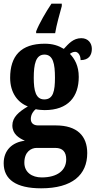

<svg xmlns="http://www.w3.org/2000/svg" viewBox="-27 -786 518 1041"><path d="M169 -616V-606H272C279 -650 297 -713 308 -753V-766H252C223 -723 185 -658 169 -616ZM196 235C365 235 446 162 446 44C446 -49 391 -106 276 -106H180C158 -106 140 -116 140 -141C140 -165 155 -186 167 -194C177 -191 203 -189 215 -189C343 -189 400 -262 400 -369C400 -429 378 -467 352 -494C359 -499 368 -505 381 -505C393 -505 410 -491 410 -460C456 -460 471 -489 471 -521C471 -552 451 -579 414 -579C370 -579 345 -549 319 -521C289 -539 259 -549 215 -549C86 -549 28 -482 28 -364C28 -283 69 -230 124 -209C75 -180 40 -150 40 -106C40 -59 76 -37 108 -23C39 -15 -7 29 -7 99C-7 187 60 235 196 235ZM213 -247C167 -247 156 -294 156 -364C156 -438 167 -490 214 -490C261 -490 271 -440 271 -365C271 -293 262 -247 213 -247ZM199 176C146 176 105 148 105 96C105 35 144 16 171 16H273C313 16 332 38 332 78C332 137 285 176 199 176Z"/></svg>

Font: Noto Serif Armenian ExtraCondensed ExtraBold
Style: Regular
Weight: 800
Width: 2
Designer: Monotype Design Team
Foundry: Monotype Imaging Inc.
Version: Version 2.008